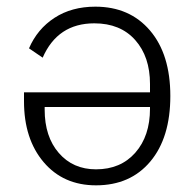

<svg xmlns="http://www.w3.org/2000/svg" viewBox="-20 -544 583 576"><path d="M52 -267H430V-292Q430 -374 385.5 -424Q341 -474 263 -474Q153 -474 108 -371L67 -399Q92 -457 143.5 -490.5Q195 -524 266 -524Q369 -524 430 -452.5Q491 -381 491 -256Q491 -131 431 -59.5Q371 12 268 12Q170 12 111 -57.5Q52 -127 52 -240ZM114 -223V-215Q114 -134 156.5 -85Q199 -36 268 -36Q342 -36 386 -86Q430 -136 430 -218V-223Z"/></svg>

Font: IBM Plex Sans Light
Style: Regular
Weight: 300
Designer: Mike Abbink, Paul van der Laan, Pieter van Rosmalen
Foundry: Bold Monday
Version: Version 3.0